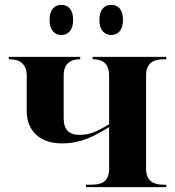

<svg xmlns="http://www.w3.org/2000/svg" viewBox="-20 -770 721 790"><path d="M438 -626C463 -626 486 -643 486 -688C486 -734 463 -750 438 -750C412 -750 389 -734 389 -688C389 -643 412 -626 438 -626ZM232 -626C258 -626 281 -643 281 -688C281 -734 258 -750 232 -750C207 -750 184 -734 184 -688C184 -643 207 -626 232 -626ZM334 0H664V-10H653C614 -10 581 -23 581 -77V-459C581 -513 614 -526 653 -526H664V-536H361V-526H363C399 -526 429 -512 429 -458V-259C377 -227 347 -215 306 -215C264 -215 242 -237 242 -283V-459C242 -515 278 -526 308 -526H310V-536H16V-526H19C62 -526 90 -507 90 -458V-312C90 -234 142 -180 234 -180C312 -180 363 -207 429 -247V-77C429 -18 395 -10 351 -10H334Z"/></svg>

Font: Noto Serif Display
Style: Bold
Weight: 700
Designer: Monotype Design Team
Foundry: Monotype Imaging Inc.
Version: Version 2.009